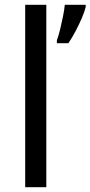

<svg xmlns="http://www.w3.org/2000/svg" viewBox="-20 -780 377 800"><path d="M173 0H85V-760H173ZM337 -751Q333 -733 321.5 -706Q310 -679 295 -650.5Q280 -622 265 -600H217V-612Q224 -631 230.5 -657.5Q237 -684 242.5 -711.5Q248 -739 250 -760H337Z"/></svg>

Font: Noto Sans Khojki
Style: Regular
Weight: 400
Designer: Monotype Design Team
Foundry: Monotype Imaging Inc.
Version: Version 2.003; ttfautohint (v1.8.4.7-5d5b)